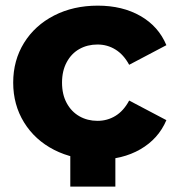

<svg xmlns="http://www.w3.org/2000/svg" viewBox="-20 -569 639 694"><path d="M27.7 -270.4Q27.7 -350.7 66.9 -414.1Q106.2 -477.4 175.7 -513Q245.2 -548.6 333.3 -548.6Q422.7 -548.6 487.9 -511.1Q553.1 -473.7 581.4 -405.7L446.9 -334.8Q426.8 -371.8 397.4 -389.9Q368.1 -408.1 332.3 -408.1Q296.1 -408.1 267.1 -391.9Q238.1 -375.7 221.2 -344.3Q204.2 -312.9 204.2 -270.4Q204.2 -227.4 221.2 -196.3Q238.1 -165.2 267.1 -148.7Q296.1 -132.2 332.3 -132.2Q368.1 -132.2 397.4 -150.2Q426.8 -168.1 446.9 -205.6L581.4 -134.7Q552.7 -67.1 487.4 -29.4Q422.2 8.2 333.3 8.2Q245.2 8.2 175.7 -27.3Q106.2 -62.9 66.9 -126.6Q27.7 -190.2 27.7 -270.4ZM234.1 -30.2H397V105.4H234.1Z"/></svg>

Font: iiserrat Thin
Style: Regular
Weight: 100
Designer: Akira Ohta
Foundry: Akira Ohta
Version: Version 1.200;Glyphs 3.3.1 (3343)